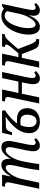

<svg xmlns="http://www.w3.org/2000/svg" viewBox="1069 -1655 596 2774"><g transform="rotate(-90 1367.0 -268.0)"><path d="M651 10Q608 10 588.5 -17.5Q569 -45 569 -84Q569 -100 571.5 -124Q574 -148 582 -187L607 -304Q615 -340 621.5 -374Q628 -408 628 -428Q628 -451 618 -467.5Q608 -484 583 -484Q560 -484 536.5 -464Q513 -444 492 -412Q471 -380 455.5 -343.5Q440 -307 432 -273L417 -207Q413 -188 408 -160Q403 -132 398 -101.5Q393 -71 389.5 -44Q386 -17 385 0H297Q298 -21 303.5 -61.5Q309 -102 317 -146.5Q325 -191 333 -225L350 -304Q354 -317 358.5 -340Q363 -363 367 -387.5Q371 -412 371 -430Q371 -448 364 -465.5Q357 -483 333 -483Q307 -483 281 -460.5Q255 -438 232 -402.5Q209 -367 192.5 -328Q176 -289 169 -256L115 0H27L115 -417Q118 -428 119 -437.5Q120 -447 120 -453Q120 -479 103.5 -487Q87 -495 63 -495H55L64 -536H230L205 -419H211Q247 -480 286 -513Q325 -546 372 -546Q422 -546 441 -514Q460 -482 460 -442Q460 -436 459 -430Q458 -424 458 -418H464Q499 -482 538.5 -514Q578 -546 627 -546Q678 -546 698 -513.5Q718 -481 718 -440Q718 -420 711.5 -384.5Q705 -349 699 -322L672 -194Q666 -167 662.5 -142Q659 -117 659 -98Q659 -76 666 -63.5Q673 -51 691 -51Q714 -51 741 -72L758 -45Q738 -24 711.5 -7Q685 10 651 10Z M998 10Q921 10 875.5 -29Q830 -68 830 -145Q830 -194 850.5 -247.5Q871 -301 923 -360Q975 -419 1069 -485Q1034 -483 1002.5 -482.5Q971 -482 949 -482Q926 -482 908.5 -479Q891 -476 878 -464Q865 -452 854 -423L842 -392H801L835 -536H1153L1162 -496Q1122 -470 1084.5 -439Q1047 -408 1018 -376.5Q989 -345 971 -318Q987 -320 998.5 -320.5Q1010 -321 1021 -321Q1111 -321 1151 -282Q1191 -243 1191 -175Q1191 -116 1165.5 -74.5Q1140 -33 1096 -11.5Q1052 10 998 10ZM1004 -38Q1038 -38 1058.5 -58Q1079 -78 1088 -109.5Q1097 -141 1097 -175Q1097 -219 1075 -245Q1053 -271 1002 -271Q987 -271 973.5 -270.5Q960 -270 945 -268Q928 -229 923 -195.5Q918 -162 918 -142Q918 -95 940.5 -66.5Q963 -38 1004 -38Z M1620 10Q1576 10 1557 -17.5Q1538 -45 1538 -84Q1538 -100 1540 -124Q1542 -148 1551 -187L1564 -250H1400L1347 0H1259L1347 -417Q1350 -428 1351 -437.5Q1352 -447 1352 -453Q1352 -479 1335.5 -487Q1319 -495 1294 -495H1287L1296 -536H1461L1411 -300H1575L1626 -536H1714L1641 -194Q1635 -167 1631 -142Q1627 -117 1627 -98Q1627 -76 1634.5 -63.5Q1642 -51 1659 -51Q1682 -51 1710 -72L1727 -45Q1707 -24 1680.5 -7Q1654 10 1620 10Z M1777 0 1865 -417Q1868 -428 1869 -437.5Q1870 -447 1870 -453Q1870 -479 1853.5 -487Q1837 -495 1812 -495H1805L1814 -536H1979L1929 -300H1984L2055 -385Q2092 -428 2101 -446.5Q2110 -465 2110 -475Q2110 -495 2074 -495L2083 -536H2266L2257 -495Q2237 -495 2220.5 -487Q2204 -479 2183.5 -459.5Q2163 -440 2132 -404L2046 -305L2116 -125Q2131 -86 2148.5 -63.5Q2166 -41 2191 -41H2195L2186 0H2175Q2128 0 2102.5 -8Q2077 -16 2062 -37.5Q2047 -59 2031 -101L1973 -250H1918L1865 0Z M2368 10Q2308 10 2281 -36Q2254 -82 2254 -155Q2254 -203 2266 -257Q2278 -311 2301 -362.5Q2324 -414 2357 -455.5Q2390 -497 2432 -521.5Q2474 -546 2525 -546Q2588 -546 2628 -510L2666 -536H2697L2625 -198Q2619 -171 2614.5 -144Q2610 -117 2610 -98Q2610 -51 2642 -51Q2666 -51 2693 -72L2710 -45Q2691 -24 2664 -7Q2637 10 2604 10Q2564 10 2545 -16Q2526 -42 2526 -79Q2526 -90 2527.5 -104Q2529 -118 2533 -143H2529Q2499 -68 2458 -29Q2417 10 2368 10ZM2400 -51Q2421 -51 2444.5 -71.5Q2468 -92 2490 -126Q2512 -160 2529 -202.5Q2546 -245 2555 -288L2593 -464Q2579 -484 2562.5 -491Q2546 -498 2529 -498Q2495 -498 2466.5 -475Q2438 -452 2416 -414Q2394 -376 2378.5 -330.5Q2363 -285 2355.5 -239.5Q2348 -194 2348 -157Q2348 -101 2362.5 -76Q2377 -51 2400 -51Z"/></g></svg>

Font: Noto Serif Condensed
Style: Italic
Weight: 400
Width: 3
Italic angle: -12°
Designer: Monotype Design Team
Foundry: Monotype Imaging Inc.
Version: Version 2.014; ttfautohint (v1.8.4.7-5d5b)